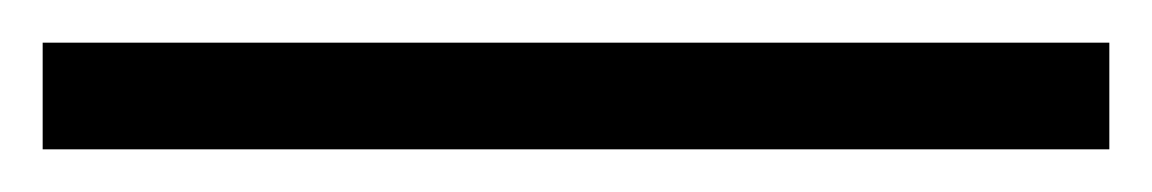

<svg xmlns="http://www.w3.org/2000/svg" viewBox="-20 55 540 90"><path d="M500 125V75H0V125Z"/></svg>

Font: Asana Math
Style: Regular
Weight: 400
Version: Version 000.958